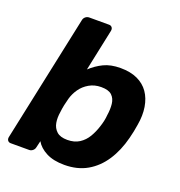

<svg xmlns="http://www.w3.org/2000/svg" viewBox="-130 -820 881 940"><g transform="rotate(20 310.5 -350.0)"><path d="M307 10Q250 10 212.5 -9.5Q175 -29 158 -59L150 -25Q148 -14 139.5 -7Q131 0 121 0H25Q15 0 9.5 -7Q4 -14 6 -25L146 -685Q148 -696 156.5 -703Q165 -710 176 -710H279Q289 -710 294.5 -703Q300 -696 298 -685L252 -467Q282 -495 318 -512.5Q354 -530 405 -530Q457 -530 493.5 -513Q530 -496 551.5 -465Q573 -434 580 -391Q587 -348 578 -297Q575 -278 571.5 -260.5Q568 -243 563 -224Q545 -153 510.5 -100.5Q476 -48 425.5 -19Q375 10 307 10ZM279 -110Q316 -110 341.5 -126.5Q367 -143 383 -170Q399 -197 409 -229Q414 -244 417.5 -260Q421 -276 422 -291Q427 -323 424 -350Q421 -377 404 -393.5Q387 -410 348 -410Q313 -410 285.5 -394Q258 -378 241 -353.5Q224 -329 216 -301Q211 -283 207 -264Q203 -245 201 -226Q196 -196 200.5 -170Q205 -144 223.5 -127Q242 -110 279 -110Z"/></g></svg>

Font: Rubik Light SemiBold
Style: Italic
Weight: 600
Italic angle: -12°
Version: Version 2.104